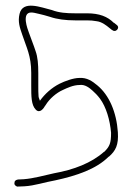

<svg xmlns="http://www.w3.org/2000/svg" viewBox="-20 -696 491 707"><path d="M33 -20C33 -14 41 -8 46 -9L70 -10C107 -12 144 -25 184 -32C262 -49 334 -73 380 -119H381C406 -141 417 -162 414 -209C409 -283 382 -346 338 -382C320 -397 300 -411 272 -409C250 -409 218 -397 200 -388C170 -373 145 -350 127 -325C126 -329 122 -337 122 -341C121 -352 121 -366 121 -381V-427C121 -459 119 -486 111 -508C104 -530 95 -551 86 -577C82 -588 58 -650 95 -650C102 -650 111 -648 123 -645C135 -642 149 -639 164 -634C190 -625 222 -621 256 -621H300C313 -621 325 -620 335 -618C355 -616 372 -602 383 -593L393 -585H394C396 -583 398 -582 402 -582C409 -582 415 -589 415 -595C415 -598 413 -602 410 -604L400 -612H399C376 -635 346 -647 300 -647H256C225 -647 197 -649 171 -659C130 -669 64 -696 52 -645C45 -616 53 -594 62 -568C77 -522 95 -491 95 -428V-381C95 -341 95 -309 112 -292C127 -277 141 -297 147 -308H148V-309C162 -332 187 -354 212 -365C227 -372 250 -383 273 -383C293 -386 310 -372 321 -362C329 -355 339 -345 348 -333C371 -302 385 -254 389 -207C389 -169 384 -157 364 -137H363C317 -96 252 -71 179 -58C142 -50 105 -39 67 -36L46 -35C37 -33 33 -30 33 -20ZM96 -676H97ZM335 -613Z"/></svg>

Font: Stray Cat
Style: Lt
Weight: 300
Version: Version 1.0